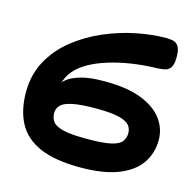

<svg xmlns="http://www.w3.org/2000/svg" viewBox="-104 -798 941 924"><g transform="rotate(15 366.5 -336.5)"><path d="M373 18Q246 18 170.5 -15.5Q95 -49 61.5 -112.5Q28 -176 28 -265Q28 -353 66 -422Q104 -491 167 -541.5Q230 -592 307.5 -625.5Q385 -659 464.5 -675Q544 -691 613 -691Q632 -691 648 -687.5Q664 -684 674.5 -668Q685 -652 685 -615Q685 -578 674 -562.5Q663 -547 646 -543.5Q629 -540 609 -539Q555 -538 501 -531Q447 -524 396 -510.5Q345 -497 302 -477Q259 -457 229 -429.5Q199 -402 186 -367L180 -354Q183 -358 201.5 -372.5Q220 -387 263 -400Q306 -413 381 -413Q494 -413 565 -385Q636 -357 670.5 -310.5Q705 -264 705 -207Q705 -143 671 -92Q637 -41 563.5 -11.5Q490 18 373 18ZM369 -123Q448 -123 488 -132Q528 -141 541.5 -159Q555 -177 555 -201Q555 -224 541 -240.5Q527 -257 488.5 -266.5Q450 -276 375 -276Q298 -276 256.5 -267Q215 -258 200 -241.5Q185 -225 185 -204Q185 -178 198.5 -160Q212 -142 251 -132.5Q290 -123 369 -123Z"/></g></svg>

Font: Fredoka Expanded SemiBold
Style: Regular
Weight: 600
Width: 7
Designer: Ben Nathan
Foundry: Milena B. Brandão, Ben Nathan
Version: Version 2.001